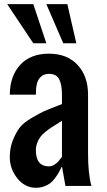

<svg xmlns="http://www.w3.org/2000/svg" viewBox="-20 -891 515 920"><path d="M214.4 -633.8Q301.8 -633.8 351.8 -579.8Q401.9 -525.9 401.9 -437.5V-156.2Q401.9 -58.6 418 0H293.5L276.9 -93.8Q267.1 -74.2 261 -63.5Q254.9 -52.7 243.2 -36.9Q231.4 -21 219.7 -12.5Q208 -3.9 190.4 2.4Q172.9 8.8 151.9 8.8Q99.6 8.8 63.2 -36.4Q26.9 -81.5 26.9 -138.2Q26.9 -183.6 42.2 -220.7Q57.6 -257.8 74.7 -280Q91.8 -302.2 131.8 -325.9Q171.9 -349.6 192.4 -358.6Q212.9 -367.7 263.7 -387.2Q272.5 -390.6 276.9 -392.6V-437.5Q276.9 -484.9 263.7 -511Q250.5 -537.1 214.4 -537.1Q189.9 -537.1 175.5 -522.9Q161.1 -508.8 156.5 -488.3Q151.9 -467.8 151.9 -437.5H26.9Q27.8 -527.3 77.1 -580.6Q126.5 -633.8 214.4 -633.8ZM276.9 -312.5Q269 -307.1 251 -295.9Q232.9 -284.7 222.2 -277.6Q211.4 -270.5 196.3 -258.1Q181.2 -245.6 172.9 -234.1Q164.6 -222.7 158.2 -206.1Q151.9 -189.5 151.9 -171.4Q151.9 -93.8 214.4 -93.8Q227.5 -93.8 240 -101.6Q252.4 -109.4 259 -116.9Q265.6 -124.5 274.4 -136.2Q275.9 -138.7 276.9 -139.6ZM202.1 -871.1H302.7L345.7 -683.6H283.2ZM14.6 -871.1H139.6L202.1 -683.6H139.6Z"/></svg>

Font: OswaldRegular
Style: Regular
Weight: 400
Designer: vernon adams
Foundry: vernon adams
Version: Version 1.000